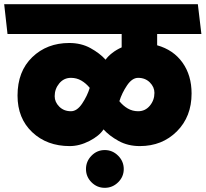

<svg xmlns="http://www.w3.org/2000/svg" viewBox="-31 -700 985 920"><path d="M639 0Q582 0 537.5 -24.5Q493 -49 465 -80Q445 -49 397.5 -24.5Q350 0 303 0Q194 0 123.5 -66.5Q53 -133 53 -242Q53 -358 123.5 -426Q194 -494 301 -494Q358 -494 402.5 -469.5Q447 -445 475 -414Q486 -430 506.5 -446Q527 -462 552 -473V-537H5L-11 -680H917L934 -537H722V-483Q800 -461 843.5 -400Q887 -339 887 -252Q887 -141 816.5 -70.5Q746 0 639 0ZM231 -239Q231 -211 253 -189Q275 -167 309 -167Q338 -167 362.5 -203.5Q387 -240 399 -279Q381 -301 358.5 -314Q336 -327 309 -327Q275 -327 253 -300.5Q231 -274 231 -239ZM709 -255Q709 -283 687 -305Q665 -327 631 -327Q602 -327 577.5 -290.5Q553 -254 541 -215Q559 -193 581.5 -180Q604 -167 631 -167Q665 -167 687 -193.5Q709 -220 709 -255ZM471 200Q434 200 407.5 173.5Q381 147 381 110Q381 73 407.5 46Q434 19 471 19Q508 19 535 46Q562 73 562 110Q562 147 535 173.5Q508 200 471 200Z"/></svg>

Font: Palanquin Dark
Style: Bold
Weight: 700
Designer: Pria Ravichandran
Version: Version 1.000